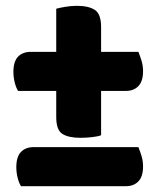

<svg xmlns="http://www.w3.org/2000/svg" viewBox="-20 -636 537 659"><path d="M52 3Q45 -8 40.5 -26Q36 -44 36 -62Q36 -98 52 -114.5Q68 -131 95 -131H455Q460 -119 465.5 -101.5Q471 -84 471 -65Q471 -30 455 -13.5Q439 3 413 3ZM327 -172Q319 -168 297.5 -165.5Q276 -163 256 -163Q215 -163 194 -176.5Q173 -190 173 -234V-324H42Q35 -335 30.5 -353Q26 -371 26 -389Q26 -425 42 -441.5Q58 -458 85 -458H173V-606Q183 -609 203.5 -612.5Q224 -616 244 -616Q284 -616 305.5 -602Q327 -588 327 -543V-458H455Q460 -446 465.5 -428.5Q471 -411 471 -392Q471 -357 455 -340.5Q439 -324 413 -324H327Z"/></svg>

Font: Baloo Paaji
Style: Regular
Weight: 400
Designer: Shuchita Grover and Ek Type
Foundry: Ek Type
Version: Version 1.443;PS 1.000;hotconv 16.6.51;makeotf.lib2.5.65220;